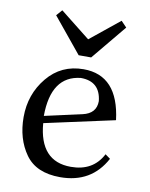

<svg xmlns="http://www.w3.org/2000/svg" viewBox="-83 -786 667 856"><g transform="rotate(10 250.5 -358.0)"><path d="M248.5 9.8Q139.6 9.8 90.8 -59.1Q42 -127.9 42 -226.1Q42 -329.6 105 -406Q168 -482.4 269 -482.4Q425.8 -482.4 450.2 -283.7L132.8 -214.4Q146.5 -43.9 287.6 -43.9Q388.2 -43.9 430.7 -126L453.6 -109.4Q389.6 9.8 248.5 9.8ZM129.9 -246.6 298.8 -284.2Q359.9 -297.9 359.9 -354Q350.6 -441.9 263.2 -441.9Q130.9 -428.2 129.9 -246.6ZM292.5 -540H235.8L106 -698.2L129.4 -724.6L265.1 -617.2L397.9 -724.6L423.3 -698.2Z"/></g></svg>

Font: Almanac
Style: Regular
Weight: 400
Designer: Eden's Almanac
Version: Version 3.501;March 28, 2021;FontCreator 13.0.0.2683 64-bit